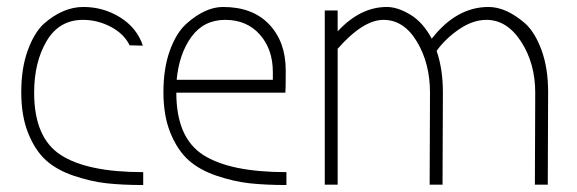

<svg xmlns="http://www.w3.org/2000/svg" viewBox="-20 -530 1656 551"><path d="M390 -399 352 -400Q336 -433 298 -453Q260 -473 218 -473Q150 -473 114 -412.5Q78 -352 78 -264Q78 -135 154 -85.5Q230 -36 391 -36V1Q331 1 286 -4Q241 -9 192 -25.5Q143 -42 112 -70Q81 -98 61 -147.5Q41 -197 41 -265.5Q41 -334 59.5 -385Q78 -436 106 -462Q161 -510 219 -510Q277 -510 325 -480Q373 -450 390 -399Z M802 -36V1Q742 1 696.5 -4Q651 -9 602 -25.5Q553 -42 521.5 -70Q490 -98 469.5 -147.5Q449 -197 449 -265.5Q449 -334 467.5 -385Q486 -436 515 -462Q569 -510 620 -510Q705 -510 752.5 -460Q800 -410 800 -328Q800 -273 799 -264H486Q486 -135 563 -85.5Q640 -36 802 -36ZM763 -301V-323Q763 -389 725.5 -431Q688 -473 626.5 -473Q565 -473 529.5 -424.5Q494 -376 487 -301Z M1213 0 1214 -264Q1214 -348 1176.5 -410.5Q1139 -473 1080.5 -473Q1022 -473 949 -390V0H912V-500H949V-440Q1014 -510 1090 -510Q1121 -510 1157.5 -488Q1194 -466 1219 -419Q1290 -510 1382 -510Q1433 -510 1488 -462Q1516 -436 1534.5 -385Q1553 -334 1553 -265L1552 0H1515L1516 -264Q1516 -348 1475.5 -410.5Q1435 -473 1376 -473Q1337 -473 1297.5 -446Q1258 -419 1233 -384Q1251 -332 1251 -265L1250 0Z"/></svg>

Font: Bubbler One
Style: Regular
Weight: 400
Designer: Brenda Gallo (gbrenda1987@gmail.com)
Foundry: Brenda Gallo
Version: Version 1.003